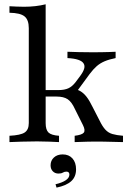

<svg xmlns="http://www.w3.org/2000/svg" viewBox="-20 -652 591 881"><path d="M23.4 0V-29Q74.2 -31.5 93.1 -44Q112.1 -56.5 112.1 -87.1V-522.6Q112.1 -561.3 92.3 -577Q72.6 -592.7 23.4 -593.5V-623.4Q39.5 -622.6 56.5 -621.8Q73.4 -621 90.3 -621Q144.4 -621 189.5 -632.3V-87.1Q189.5 -56.5 202.4 -44Q215.3 -31.5 250.8 -29V0Q235.5 -0.8 207.3 -2Q179 -3.2 150 -3.2Q115.3 -3.2 78.6 -2Q41.9 -0.8 23.4 0ZM322.6 0V-29Q356.5 -33.1 364.5 -43.5Q372.6 -54 360.5 -78.2L324.2 -150.8Q308.9 -184.7 290.3 -196.8Q271.8 -208.9 240.3 -208.9H176.6V-238.7H248.4Q275.8 -238.7 293.5 -246.8Q311.3 -254.8 327.4 -275.8L348.4 -304Q362.1 -322.6 366.1 -336.7Q370.2 -350.8 363.3 -361.3Q356.5 -371.8 338.3 -377.8Q320.2 -383.9 289.5 -385.5V-414.5Q312.1 -413.7 341.5 -412.9Q371 -412.1 406.5 -412.1Q428.2 -412.1 446.8 -412.5Q465.3 -412.9 481.5 -413.3Q497.6 -413.7 510.5 -414.5V-385.5Q481.5 -379.8 460.5 -371Q439.5 -362.1 423.8 -348.4Q408.1 -334.7 391.1 -312.1L329 -227.4L310.5 -246Q333.1 -242.7 348.4 -233.9Q363.7 -225 377 -208.1Q390.3 -191.1 404.8 -161.3L437.1 -98.4Q450 -71.8 463.3 -57.3Q476.6 -42.7 495.6 -37.1Q514.5 -31.5 544.4 -29V0Q513.7 -0.8 494 -1.2Q474.2 -1.6 459.7 -2Q445.2 -2.4 430.6 -2.4Q408.1 -2.4 385.5 -2Q362.9 -1.6 322.6 0ZM239.5 208.9 234.7 193.5Q265.3 186.3 281.9 175Q298.4 163.7 298.4 149.2Q298.4 135.5 284.7 135.5Q275.8 135.5 268.5 139.9Q261.3 144.4 248.4 144.4Q232.3 144.4 222.2 133.9Q212.1 123.4 212.1 106.5Q212.1 84.7 227.4 70.6Q242.7 56.5 267.7 56.5Q296 56.5 312.5 75Q329 93.5 329 125Q329 158.9 307.3 179Q285.5 199.2 239.5 208.9Z"/></svg>

Font: Playfair
Style: Regular
Weight: 400
Designer: Claus Eggers Sørensen
Foundry: Claus Eggers Sørensen
Version: Version 2.001;gftools[0.9.30]